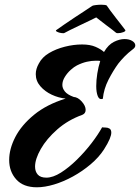

<svg xmlns="http://www.w3.org/2000/svg" viewBox="-20 -795 595 816"><path d="M137 1Q79 1 49 -32.5Q19 -66 19 -115Q19 -162 45 -212.5Q71 -263 124.5 -307Q178 -351 259 -376Q229 -379 200 -392.5Q171 -406 151.5 -428.5Q132 -451 132 -480Q132 -502 145 -525Q159 -552 188.5 -569.5Q218 -587 255.5 -596.5Q293 -606 329 -606Q363 -606 386 -596Q409 -586 422 -574Q440 -605 464 -617Q488 -629 509 -629Q529 -629 542 -621Q555 -613 555 -602Q555 -593 545 -586Q524 -570 509 -554.5Q494 -539 483 -525Q461 -495 441 -456Q421 -417 417 -375Q402 -370 395.5 -386.5Q389 -403 389 -429Q389 -454 393.5 -482.5Q398 -511 406 -536Q402 -537 397 -537Q392 -537 387 -537Q369 -537 349 -532.5Q329 -528 307 -517Q295 -511 280.5 -498Q266 -485 255.5 -468Q245 -451 245 -434Q245 -420 255.5 -406.5Q266 -393 293 -383Q311 -382 327.5 -363.5Q344 -345 344 -328Q344 -313 330 -307Q269 -285 223.5 -245Q178 -205 153.5 -162Q129 -119 129 -87Q129 -66 140.5 -53Q152 -40 177 -40Q205 -40 239 -61.5Q273 -83 307 -116.5Q341 -150 369 -186.5Q397 -223 414 -254Q419 -253 428.5 -253Q438 -253 445.5 -248.5Q453 -244 453 -231Q453 -221 446 -204Q439 -187 422 -160Q400 -126 365 -96.5Q330 -67 290 -45Q250 -23 210 -11Q170 1 137 1ZM481 -654Q475 -654 473 -656Q470 -659 458 -668Q446 -677 431.5 -688Q417 -699 405 -708.5Q393 -718 389 -721Q383 -718 363.5 -708.5Q344 -699 320.5 -688Q297 -677 278 -667.5Q259 -658 254 -655Q251 -653 240.5 -654.5Q230 -656 222.5 -660Q215 -664 219 -667Q233 -677 254 -691.5Q275 -706 298.5 -721.5Q322 -737 342 -750Q362 -763 372 -770Q375 -772 387 -773.5Q399 -775 411 -775Q419 -775 426 -774Q433 -773 434 -771Q437 -766 448.5 -750.5Q460 -735 474 -717Q488 -699 499 -685Q510 -671 512 -668Q516 -663 504.5 -658.5Q493 -654 481 -654Z"/></svg>

Font: Praise
Style: Regular
Weight: 400
Designer: Robert E. Leuschke
Foundry: Robert E. Leuschke
Version: Version 1.100; ttfautohint (v1.8.3)